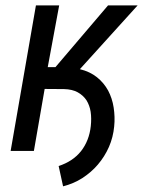

<svg xmlns="http://www.w3.org/2000/svg" viewBox="-20 -548 519 697"><path d="M270 -296.9 479.5 -528.3H372.1L181.2 -304.2H153.3L194.8 -528.3H110.4L18.6 0H103L142.1 -225.1L212.4 -224.6C232.4 -224.1 249 -220.2 262.2 -212.9C275.4 -205.6 286.1 -195.8 293.9 -184.1C301.3 -171.9 306.6 -158.2 309.1 -142.1C311.5 -126 311.5 -108.4 309.6 -90.3C305.7 -54.7 293.9 -24.4 273.9 1C253.9 25.9 227.1 43.5 192.9 54.7L209 128.4C233.9 122.1 257.3 112.3 278.8 98.6C300.3 84.5 319.3 68.4 335.4 49.3C351.6 30.3 365.2 8.8 375.5 -14.6C385.7 -38.1 392.1 -63 394.5 -88.9C397 -112.3 396 -135.3 392.6 -157.7C389.2 -180.2 382.3 -200.7 372.6 -219.2C362.3 -237.8 349.1 -253.9 332 -267.6C314.9 -281.2 294.4 -291 270 -296.9Z"/></svg>

Font: Roboto Condensed
Style: Italic
Weight: 400
Designer: Google
Version: Version 1.000;PS 001.000;hotconv 1.0.88;makeotf.lib2.5.64775